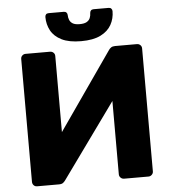

<svg xmlns="http://www.w3.org/2000/svg" viewBox="-60 -957 898 1011"><g transform="rotate(-5 389.5 -451.5)"><path d="M95 0Q84 0 77 -7.5Q70 -15 70 -26V-675Q70 -686 77.5 -693Q85 -700 95 -700H224Q235 -700 242.5 -693Q250 -686 250 -675V-273L534 -681Q539 -689 547 -694.5Q555 -700 568 -700H684Q694 -700 701.5 -693Q709 -686 709 -675V-25Q709 -15 701.5 -7.5Q694 0 684 0H555Q544 0 536.5 -7.5Q529 -15 529 -25V-413L245 -19Q241 -13 233.5 -6.5Q226 0 211 0ZM393 -741Q329 -741 290 -760.5Q251 -780 233.5 -812.5Q216 -845 216 -884Q216 -892 220.5 -897.5Q225 -903 235 -903H315Q324 -903 329 -897.5Q334 -892 334 -884Q334 -871 339 -858.5Q344 -846 356.5 -838.5Q369 -831 393 -831Q417 -831 430 -838.5Q443 -846 448 -858.5Q453 -871 453 -884Q453 -892 458 -897.5Q463 -903 472 -903H552Q561 -903 566 -897.5Q571 -892 571 -884Q571 -845 553 -812.5Q535 -780 496 -760.5Q457 -741 393 -741Z"/></g></svg>

Font: Rubik
Style: Bold
Weight: 700
Designer: Hubert and Fischer
Foundry: Hubert and Fischer
Version: Version 2.300;gftools[0.9.30]